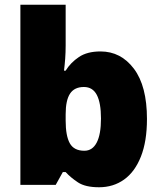

<svg xmlns="http://www.w3.org/2000/svg" viewBox="-20 -780 683 810"><path d="M257 -588Q257 -559 255 -532Q253 -505 250 -482H257Q278 -516 313 -539.5Q348 -563 404 -563Q490 -563 545 -490Q600 -417 600 -278Q600 -184 574.5 -119.5Q549 -55 503.5 -22.5Q458 10 398 10Q340 10 309 -10.5Q278 -31 257 -54H245L215 0H66V-760H257ZM334 -413Q294 -413 275.5 -385Q257 -357 257 -298V-271Q257 -207 274.5 -175.5Q292 -144 336 -144Q370 -144 388 -178.5Q406 -213 406 -280Q406 -346 388.5 -379.5Q371 -413 334 -413Z"/></svg>

Font: Noto Sans Hebrew Thin Black
Style: Regular
Weight: 900
Version: Version 3.001